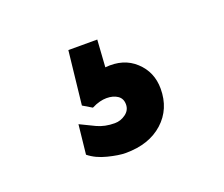

<svg xmlns="http://www.w3.org/2000/svg" viewBox="-56 -79 454 390"><g transform="rotate(-20 171.5 116.0)"><path d="M158.2 234.4Q143.6 234.4 120.1 228.5Q96.7 222.7 81.1 210L87.9 146.5Q103.5 154.3 120.1 162.1Q136.7 169.9 158.2 169.9Q170.9 169.9 181.6 162.1Q192.4 154.3 192.4 141.6Q192.4 128.9 183.1 122.6Q173.8 116.2 159.2 116.2Q152.3 116.2 144.5 118.2Q136.7 120.1 127 125L107.4 113.3L120.1 -2H182.6L178.7 56.6Q218.8 52.7 244.1 76.2Q269.5 99.6 269.5 135.7Q269.5 179.7 239.3 207Q209 234.4 158.2 234.4Z"/></g></svg>

Font: Sen
Style: Bold
Weight: 700
Designer: Kosal Sen, Philatype
Foundry: Philatype
Version: Version 2.000;gftools[0.9.31]